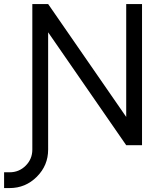

<svg xmlns="http://www.w3.org/2000/svg" viewBox="-64 -720 819 952"><path d="M96.3 -700V0H174.7V-559.8L561.8 0H640.2V-700H561.8V-140.2L174.7 -700ZM96.3 0V21.7Q96.3 68.5 63.5 101.3Q30.7 134.2 -16.2 134.2H-43.7V212.5H-16.2Q62.5 212.5 118.7 156.3Q174.7 100.3 174.7 21.7V0Z"/></svg>

Font: Unageo Variable
Style: Regular
Weight: 300
Designer: Richard Sepsi
Foundry: Richard Sepsi
Version: Version 2.200